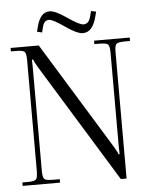

<svg xmlns="http://www.w3.org/2000/svg" viewBox="-60 -940 775 997"><g transform="rotate(-5 328.0 -441.0)"><path d="M469 -838Q449 -763 399 -763Q369 -763 309 -805Q249 -847 229 -847Q204 -847 196 -816L188 -785L162 -791L170 -822Q189 -891 236 -891Q265 -891 325 -849.5Q385 -808 406 -808Q434 -808 443 -844L451 -874L477 -868ZM18 0V-18H44Q80 -18 89 -26.5Q98 -35 98 -71V-648Q98 -684 89 -692.5Q80 -701 44 -701H18V-719H165L510 -157Q528 -126 528 -120H534Q533 -131 533 -162V-648Q533 -684 524 -692.5Q515 -701 479 -701H453V-719H639V-701H613Q577 -701 568 -692.5Q559 -684 559 -648V9H529L149 -610Q129 -645 129 -649H123Q124 -638 124 -606V-71Q124 -35 132.5 -26.5Q141 -18 177 -18H213V0Z"/></g></svg>

Font: Foglihten068fMac
Style: Regular
Weight: 500
Designer: gluk (gluksza@wp.pl)
Foundry: gluk (gluksza@wp.pl)
Version: Version 0.68